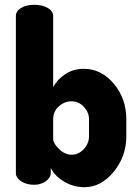

<svg xmlns="http://www.w3.org/2000/svg" viewBox="-20 -768 573 798"><path d="M122 -748Q156 -748 178.5 -735Q201 -722 201 -701V-406Q218 -438 251.5 -460Q285 -482 328 -482Q401 -482 453 -420Q505 -358 505 -272V-202Q505 -118 452.5 -54Q400 10 331 10Q285 10 246 -13.5Q207 -37 191 -70V-48Q191 -30 170.5 -15Q150 0 122 0Q90 0 68 -14.5Q46 -29 46 -48V-701Q46 -722 67.5 -735Q89 -748 122 -748ZM350 -202V-272Q350 -301 328.5 -324Q307 -347 277 -347Q248 -347 224.5 -326Q201 -305 201 -272V-189Q201 -173 225 -149Q249 -125 278 -125Q307 -125 328.5 -148.5Q350 -172 350 -202Z"/></svg>

Font: Dosis
Style: ExtraBold
Weight: 800
Designer: EdgarTolentino, PabloImpallari, IginoMarini
Foundry: EdgarTolentino, PabloImpallari, IginoMarini
Version: Version 1.007